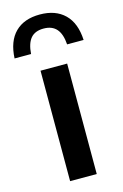

<svg xmlns="http://www.w3.org/2000/svg" viewBox="-163 -861 587 916"><g transform="rotate(-15 130.5 -403.0)"><path d="M65 0V-545.5H196.5V0ZM-39.5 -634Q-35.5 -718 8.5 -761.8Q52.5 -805.5 130.5 -805.5Q208 -805.5 252.8 -761.8Q297.5 -718 301.5 -634H220Q216.5 -685.5 194.5 -710.8Q172.5 -736 130.5 -736Q88 -736 66.8 -710.8Q45.5 -685.5 42 -634Z"/></g></svg>

Font: Encode Sans Condensed Thin SemiBold
Style: Regular
Weight: 600
Version: Version 3.002